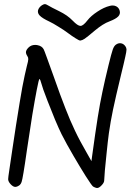

<svg xmlns="http://www.w3.org/2000/svg" viewBox="-20 -919 660 942"><path d="M313.5 -756.8Q293.5 -772 266.6 -788.1Q240.2 -804.7 222.7 -813Q187 -829.6 174.8 -842.8Q166 -852.1 166 -862.8Q166 -867.7 168 -872.6Q169.9 -877.9 175.3 -884.3Q181.2 -890.6 187 -894Q196.3 -899.4 200.7 -898.9Q205.1 -898.9 214.8 -893.1Q220.7 -889.2 236.8 -880.9Q252.9 -872.6 270 -864.3Q290 -854.5 307.1 -842.8Q323.7 -831.1 336.4 -817.9Q361.3 -792 374.5 -792Q374.5 -792 375 -792Q388.2 -792 409.2 -819.3Q426.3 -841.3 458.5 -862.3Q490.2 -883.3 518.6 -890.1Q525.9 -892.1 532.7 -892.1Q542 -892.1 549.8 -888.2Q563.5 -881.3 567.4 -865.7Q571.3 -850.1 560.1 -838.4Q548.3 -826.2 519 -814.9Q500.5 -808.1 482.9 -796.9Q465.3 -785.6 445.8 -769.5Q409.2 -738.3 395.5 -729Q383.8 -721.2 375 -720.2Q375 -720.2 372.6 -720.2Q368.2 -720.2 351.1 -731Q333.5 -741.7 313.5 -756.8ZM436 -4.4Q429.7 -9.3 400.4 -55.2Q371.6 -101.1 340.3 -154.8Q323.2 -184.1 308.1 -211.4Q293 -239.3 282.2 -260.3Q270 -284.7 250 -332Q230.5 -379.4 212.9 -424.8Q201.2 -455.1 192.4 -479.5Q184.1 -503.9 181.2 -515.1Q179.7 -521 177.7 -525.9Q175.3 -530.8 173.8 -531.2Q172.4 -532.2 168.9 -518.6Q165.5 -504.9 160.6 -479.5Q151.4 -432.1 138.2 -353.5Q125.5 -274.9 112.3 -184.1Q106.4 -144.5 102.5 -117.2Q98.1 -89.4 95.2 -71.3Q89.4 -36.6 85.9 -25.9Q82 -15.6 76.7 -11.2Q71.8 -7.3 65.4 -4.4Q59.1 -2 55.2 -2Q44.4 -2 32.2 -15.1Q20 -28.3 20 -40Q20 -43 21.5 -55.7Q23.4 -68.8 26.4 -89.8Q31.7 -127.9 40.5 -185.1Q49.3 -242.7 58.1 -301.3Q67.9 -361.8 76.2 -414.1Q85 -465.8 89.4 -490.7Q94.7 -518.1 101.1 -548.8Q107.9 -579.6 111.8 -595.2Q118.7 -620.1 118.7 -628.4Q119.1 -636.7 114.3 -643.6Q106.4 -655.3 107.4 -665Q108.9 -674.8 119.6 -685.5Q132.8 -698.7 152.8 -698.7Q156.2 -698.7 159.7 -698.2Q162.1 -697.8 164.6 -697.3Q185.5 -693.4 194.3 -677.2Q196.8 -672.9 210.9 -633.8Q225.6 -594.2 243.7 -543Q276.9 -448.2 300.8 -387.7Q324.2 -327.1 348.1 -277.3Q360.8 -250.5 375 -224.1Q388.7 -198.2 405.8 -168.9Q413.6 -155.3 428.7 -128.4Q429.7 -135.7 431.6 -150.9Q440.4 -212.4 446.8 -259.3Q453.6 -306.2 459.5 -343.3Q470.7 -413.6 482.4 -467.8Q493.7 -522.5 512.7 -600.1Q526.9 -658.2 533.2 -675.8Q539.1 -692.9 548.3 -699.7Q561 -709 574.2 -706.5Q587.4 -704.1 596.2 -690.4Q600.1 -684.6 600.6 -676.3Q600.6 -675.8 600.6 -675.3Q600.6 -666.5 594.7 -640.6Q591.8 -626 586.4 -604Q581.5 -582.5 573.7 -551.3Q546.9 -440.4 534.7 -381.8Q522.5 -323.7 514.2 -265.6Q512.2 -249 508.8 -222.2Q505.9 -195.8 502.9 -166.5Q498 -122.6 494.6 -83.5Q491.2 -43.9 491.2 -33.7Q491.2 -22.9 478.5 -9.8Q466.3 3.4 456.5 3.4Q452.6 3.4 446.8 1Q440.9 -1 436 -4.4Z"/></svg>

Font: Casuwalt
Style: Regular
Weight: 400
Designer: Walter E Stewart
Version: 0.1